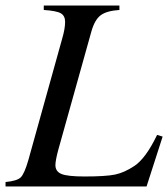

<svg xmlns="http://www.w3.org/2000/svg" viewBox="-28 -673 607 693"><path d="M559 -180 501 0H-8V-16Q34 -20 47 -33Q60 -46 74 -94L196 -532Q207 -569 207 -594Q207 -616 191.5 -625Q176 -634 130 -637V-653H403V-637Q357 -634 335.5 -618Q314 -602 302 -560L182 -131Q172 -93 172 -77Q172 -54 194 -45Q216 -36 277 -36Q354 -36 387.5 -43Q421 -50 457 -74Q498 -101 539 -186Z"/></svg>

Font: STIX
Style: Italic
Weight: 400
Italic angle: -16.33°
Designer: MicroPress Inc., with final additions and corrections provided by Coen Hoffman, Elsevier (retired)
Version: Version 1.1.1